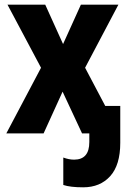

<svg xmlns="http://www.w3.org/2000/svg" viewBox="-20 -569 540 819"><path d="M335 230Q407 230 450 182.5Q493 135 493 40V-117H429L343 -280L485 -549H325L249 -381L173 -549H12L155 -280L7 0H166L247 -178L330 0H361V37Q361 112 296 112Q274 112 250 103V220Q280 230 335 230Z"/></svg>

Font: Noto Sans Mono UI Condensed ExtraBold
Style: Regular
Weight: 800
Width: 3
Designer: Monotype Design team
Foundry: Monotype Imaging Inc.
Version: 1.000